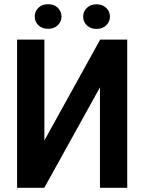

<svg xmlns="http://www.w3.org/2000/svg" viewBox="-20 -901 696 921"><path d="M192.9 -227.1 460.4 -710.9H590.3V0H459.5V-481.9L192.4 0H62V-710.9H192.9ZM146.5 -821.3Q146.5 -846.7 164.3 -863.8Q182.1 -880.9 210.4 -880.9Q239.3 -880.9 257.1 -863.8Q274.9 -846.7 274.9 -821.3Q274.9 -796.9 257.1 -779.8Q239.3 -762.7 210.4 -762.7Q182.1 -762.7 164.3 -779.8Q146.5 -796.9 146.5 -821.3ZM378.9 -821.3Q378.9 -846.2 396.7 -863.3Q414.6 -880.4 442.9 -880.4Q471.2 -880.4 489.3 -863.3Q507.3 -846.2 507.3 -821.3Q507.3 -796.4 489.3 -779.3Q471.2 -762.2 442.9 -762.2Q414.6 -762.2 396.7 -779.3Q378.9 -796.4 378.9 -821.3Z"/></svg>

Font: Roboto SemiCondensed SemiBold
Style: Regular
Weight: 600
Width: 4
Designer: Christian Robertson
Foundry: Google
Version: Version 3.009; 2024